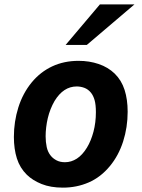

<svg xmlns="http://www.w3.org/2000/svg" viewBox="-20 -837 642 871"><path d="M433.1 -816.9H589.8L374 -633.3H277.8ZM265.1 14.2Q209.5 14.2 168.7 -2.2Q127.9 -18.6 101.6 -44.4Q70.3 -75.2 56.6 -118.2Q43 -161.1 43 -215.8Q43 -285.2 63.2 -349.6Q83.5 -414.1 124 -463.4Q163.1 -510.7 216.8 -535.9Q270.5 -561 336.4 -561Q385.3 -561 427.7 -546.6Q470.2 -532.2 500.5 -502.9Q531.2 -472.7 545.2 -429.2Q559.1 -385.7 559.1 -330.1Q559.1 -259.3 538.6 -195.3Q518.1 -131.3 478.5 -83.5Q437 -33.2 382.6 -9.5Q328.1 14.2 265.1 14.2ZM274.9 -101.1Q303.2 -101.1 328.6 -117.4Q354 -133.8 374.5 -167.5Q393.1 -198.2 404.1 -239.7Q415 -281.2 415 -328.1Q415 -361.8 409.2 -382.6Q403.3 -403.3 392.6 -416.5Q379.9 -432.1 362.8 -438.5Q345.7 -444.8 328.1 -444.8Q267.6 -444.8 227.5 -378.9Q217.3 -361.3 209.5 -341.6Q201.7 -321.8 196.8 -301Q191.9 -280.3 189.5 -259.3Q187 -238.3 187 -218.8Q187 -192.9 191.9 -169.9Q196.8 -147 210.4 -130.4Q220.7 -117.7 236.8 -109.4Q252.9 -101.1 274.9 -101.1Z"/></svg>

Font: Hack
Style: Bold Italic
Weight: 700
Italic angle: -11°
Monospace: yes
Designer: Christopher Simpkins
Foundry: Christopher Simpkins
Version: Version 2.017; ttfautohint (v1.4.1) -l 4 -r 80 -G 350 -x 0 -